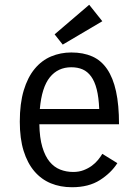

<svg xmlns="http://www.w3.org/2000/svg" viewBox="-20 -775 574 805"><path d="M472 -91Q446 -50 399 -20Q352 10 282 10Q233 10 193 -6.5Q153 -23 124 -57Q95 -91 79 -142.5Q63 -194 63 -265Q63 -341 79.5 -396Q96 -451 125.5 -486.5Q155 -522 194.5 -538.5Q234 -555 279 -555Q329 -555 366.5 -538.5Q404 -522 429 -485.5Q454 -449 466.5 -392Q479 -335 479 -254H145Q146 -197 157.5 -158.5Q169 -120 188 -97Q207 -74 232.5 -64Q258 -54 287 -54Q311 -54 330.5 -61.5Q350 -69 365 -80Q380 -91 391 -104.5Q402 -118 409 -130ZM279 -493Q223 -493 189 -451Q155 -409 147 -318H396Q394 -367 385.5 -400.5Q377 -434 362 -454.5Q347 -475 326.5 -484Q306 -493 279 -493ZM354 -755 409 -686 243 -588 209 -631Z"/></svg>

Font: Carrois Gothic
Style: Regular
Weight: 400
Designer: Ralph du Carrois
Foundry: Ralph du Carrois
Version: Version 1.001